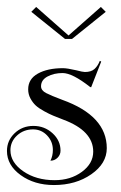

<svg xmlns="http://www.w3.org/2000/svg" viewBox="-31 -455 348 552"><path d="M156 -343 59 -421 73 -435 166 -353 259 -435 273 -421 176 -343ZM64 -83Q37 -83 18 -65.5Q-1 -48 -1 -23Q-1 12 36 37.5Q73 63 126 63Q172 63 204.5 39Q237 15 237 -19Q237 -79 151 -111Q133 -118 122 -122.5Q111 -127 95.5 -135.5Q80 -144 71.5 -152Q63 -160 56.5 -172Q50 -184 50 -198Q50 -228 78 -243.5Q106 -259 150 -259Q162 -259 188 -253Q207 -248 213 -248Q231 -248 240.5 -256.5Q250 -265 256 -280L260 -278L231 -204L228 -205Q177 -245 149 -245Q124 -245 105.5 -235Q87 -225 87 -207Q87 -195 101.5 -187.5Q116 -180 148 -168Q276 -122 276 -29Q276 15 231.5 46Q187 77 124 77Q68 77 28.5 48.5Q-11 20 -11 -21Q-11 -51 11 -72Q33 -93 65 -93Q97 -93 120 -72Q143 -51 143 -22Q143 -10 134.5 -1.5Q126 7 114 7Q121 -7 121 -24Q121 -48 104.5 -65.5Q88 -83 64 -83Z"/></svg>

Font: Kleymissky
Style: Regular
Weight: 500
Italic angle: -8°
Designer: gluk
Foundry: gluk
Version: Version 0.283